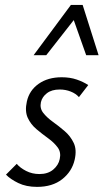

<svg xmlns="http://www.w3.org/2000/svg" viewBox="-20 -726 407 754"><path d="M125.6 7.9Q82.8 7.9 51.8 -7.2Q20.7 -22.3 3.5 -40.2L45.8 -82.6Q58.7 -66.9 82.5 -54.7Q106.3 -42.5 134.8 -42.5Q168.2 -42.5 189 -60Q209.8 -77.5 214.6 -101.6Q220.5 -128 206.5 -147Q192.5 -166 169.3 -182.8Q146.1 -199.5 123.5 -218.5Q100.8 -237.5 88.9 -263.5Q77 -289.6 85.5 -327.5Q95.1 -371 131.7 -396.8Q168.3 -422.6 222.2 -422.6Q255.5 -422.6 281.6 -413.5Q307.6 -404.5 326.5 -391.9L290 -344.6Q278 -358.4 257.9 -366.4Q237.8 -374.5 214.6 -374.5Q183.1 -374.5 164.3 -360Q145.5 -345.6 140.7 -324.8Q135.5 -301 149.8 -282.7Q164.1 -264.4 187.5 -247.6Q211 -230.8 233.9 -211.1Q256.8 -191.5 269.5 -164.6Q282.2 -137.8 273.2 -98.6Q262.6 -52.5 224.3 -22.3Q185.9 7.9 125.6 7.9ZM111.9 -509.1 258.3 -706.5H304.6L285.3 -667.1L161.5 -509.1ZM318.5 -509.1 262.9 -666 258.3 -706.5H304.6L367.2 -509.1Z"/></svg>

Font: Ysabeau
Style: Bold Italic
Weight: 700
Italic angle: -12°
Designer: Christian Thalmann (Catharsis Fonts)
Version: Version 2.002